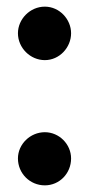

<svg xmlns="http://www.w3.org/2000/svg" viewBox="-20 -547 270 578"><path d="M115 -366C159 -366 194 -404 194 -447C194 -489 159 -527 115 -527C70 -527 34 -489 34 -447C34 -403 71 -366 115 -366ZM34 -70C34 -25 70 11 115 11C159 11 194 -25 194 -70C194 -113 158 -149 115 -149C71 -149 34 -113 34 -70Z"/></svg>

Font: Swile Sans
Style: Bold
Weight: 700
Designer: Lord
Foundry: Lord
Version: Version 1.477;FEAKit 1.0